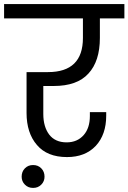

<svg xmlns="http://www.w3.org/2000/svg" viewBox="-47 -760 629 940"><path d="M216 -339C216 -339 216 -339 216 -339C292 -339 349 -359 386 -400C423 -440 442 -498 442 -574C442 -574 442 -670 442 -670C442 -670 562 -670 562 -670C562 -670 562 -740 562 -740C562 -740 -27 -740 -27 -740C-27 -740 -27 -670 -27 -670C-27 -670 359 -670 359 -670C359 -670 359 -574 359 -574C359 -574 359 -574 359 -574C359 -463 302 -407 188 -407C188 -407 83 -407 83 -407C83 -407 83 -207 83 -207C83 -207 83 -207 83 -207C83 -142 100 -89 134 -50C167 -11 216 9 281 9C281 9 281 9 281 9C340 9 387 -9 422 -46C456 -83 473 -132 473 -194C473 -194 473 -211 473 -211C473 -211 393 -211 393 -211C393 -211 393 -192 393 -192C393 -192 393 -192 393 -192C393 -153 383 -122 363 -99C342 -75 314 -63 279 -63C279 -63 279 -63 279 -63C242 -63 213 -76 194 -101C175 -126 165 -160 165 -202C165 -202 165 -339 165 -339C165 -339 216 -339 216 -339ZM171 105C171 105 171 105 171 105C171 89 166 75 155 64C144 53 131 48 115 48C115 48 115 48 115 48C99 48 86 53 75 64C64 75 59 89 59 105C59 105 59 105 59 105C59 120 64 133 75 144C86 155 99 160 115 160C115 160 115 160 115 160C131 160 144 155 155 144C166 133 171 120 171 105Z"/></svg>

Font: Girnar Poppins
Style: Regular
Weight: 500
Designer: Ninad Kale (Devanagari), Jonny Pinhorn (Latin)
Foundry: Indian Type Foundry
Version: ""